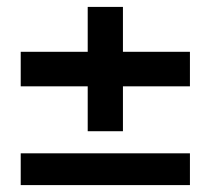

<svg xmlns="http://www.w3.org/2000/svg" viewBox="-20 -536 611 556"><path d="M40 0V-92H530V0ZM234 -156V-516H336V-156ZM40 -286V-386H530V-286Z"/></svg>

Font: DM Sans 10pt SemiBold
Style: Regular
Weight: 600
Version: Version 4.004;gftools[0.9.30]